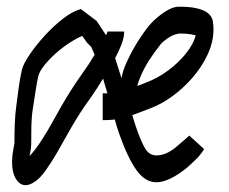

<svg xmlns="http://www.w3.org/2000/svg" viewBox="-20 -539 681 572"><path d="M544 -135 588 -95Q579 -79 563 -63.5Q547 -48 539 -41Q484 4 446 4Q412 4 386 -33Q360 -70 336 -138Q332 -149 328.5 -160.5Q325 -172 322 -183Q306 -181 286 -181V-261Q293 -261 300 -261Q297 -272 293.5 -283Q290 -294 287 -305Q269 -275 256 -256.5Q243 -238 231.5 -221.5Q220 -205 206 -182Q196 -166 181 -139Q166 -112 149.5 -83.5Q133 -55 116.5 -32Q100 -9 87 0Q56 23 36 4.5Q16 -14 16 -57Q16 -75 19.5 -93Q23 -111 23 -112Q23 -139 24 -169Q25 -199 29 -227Q32 -252 36 -280Q40 -308 45 -330Q49 -348 68 -376Q87 -404 113.5 -433Q140 -462 168.5 -484Q197 -506 221 -512L266 -478Q265 -480 268.5 -475.5Q272 -471 279 -460L296 -434Q300 -442 300 -445H350Q350 -427 341.5 -405.5Q333 -384 323 -366Q328 -351 332.5 -336Q337 -321 342 -306Q346 -328 354 -346Q368 -378 384.5 -405.5Q401 -433 421 -459Q438 -480 462 -497.5Q486 -515 503 -518Q508 -519 512 -519Q516 -519 520 -519Q559 -519 584.5 -508.5Q610 -498 614 -476Q615 -470 615.5 -463.5Q616 -457 616 -452Q616 -414 598.5 -376.5Q581 -339 553 -307Q525 -275 493 -252Q461 -229 432 -218Q414 -211 400 -205.5Q386 -200 374 -196Q379 -179 384 -164Q400 -117 412.5 -96.5Q425 -76 446 -76Q476 -76 507 -103Q524 -117 535 -127Q546 -137 544 -135ZM400 -314Q393 -299 389 -283Q395 -285 401.5 -287.5Q408 -290 415 -293Q450 -306 481.5 -329.5Q513 -353 535 -381Q557 -409 563 -434Q558 -435 547.5 -437Q537 -439 520 -439H513Q495 -436 479.5 -425Q464 -414 460 -409Q438 -381 424 -359Q410 -337 400 -314ZM73 -112Q73 -104 71.5 -93.5Q70 -83 68 -74Q85 -92 103.5 -120.5Q122 -149 137.5 -177.5Q153 -206 163 -223Q192 -273 220 -312.5Q248 -352 255 -365Q258 -369 262 -376Q257 -388 252 -399L239 -412Q237 -415 233.5 -420Q230 -425 225 -432Q208 -425 186.5 -411Q165 -397 145 -379Q125 -361 111 -343Q97 -325 94 -312Q89 -290 85.5 -264.5Q82 -239 78 -216Q74 -191 73.5 -165Q73 -139 73 -112Z"/></svg>

Font: Syne
Style: Italic
Weight: 400
Italic angle: -9°
Designer: Lucas Descroix
Foundry: Bonjour Monde
Version: Version 2.000; ttfautohint (v1.8.3)